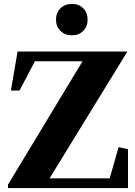

<svg xmlns="http://www.w3.org/2000/svg" viewBox="-20 -964 694 984"><path d="M21 0V-18L403 -650H159L80 -500H36L70 -700H633L234 -50H542L588 -210L636 -199V0ZM349 -783Q313 -783 290 -805.5Q267 -828 267 -863Q267 -899 290 -921.5Q313 -944 349 -944Q384 -944 406.5 -921.5Q429 -899 429 -863Q429 -828 406.5 -805.5Q384 -783 349 -783Z"/></svg>

Font: Wittgenstein Extrabold
Style: Regular
Weight: 800
Designer: Jörg Drees
Foundry: Jörg Drees
Version: Version 1.303; ttfautohint (v1.8.4.7-5d5b)